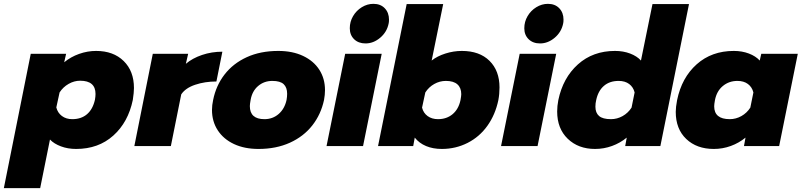

<svg xmlns="http://www.w3.org/2000/svg" viewBox="-76 -760 4171 999"><path d="M84 -480H268L258 -436Q292 -464 335.5 -479.5Q379 -495 424 -495Q514 -495 567.5 -442.5Q621 -390 621 -302Q621 -279 615 -240Q591 -124 513.5 -54.5Q436 15 320 15Q277 15 241 1.5Q205 -12 184 -34L133 219H-56ZM418 -241Q421 -258 421 -271Q421 -340 341 -340Q310 -340 281 -323.5Q252 -307 234 -279L217 -201Q224 -173 246 -156.5Q268 -140 300 -140Q347 -140 377 -166Q407 -192 418 -241Z M719 -480H903L891 -428Q925 -457 975 -474Q1025 -491 1081 -491L1050 -336Q990 -336 939.5 -319Q889 -302 867 -269L813 0H623Z M1027 -188Q1027 -213 1033 -240Q1048 -315 1092.5 -372.5Q1137 -430 1208 -462.5Q1279 -495 1372 -495Q1446 -495 1501 -469Q1556 -443 1585.5 -397Q1615 -351 1615 -291Q1615 -267 1610 -240Q1594 -165 1549 -107.5Q1504 -50 1432.5 -17.5Q1361 15 1269 15Q1196 15 1141.5 -10.5Q1087 -36 1057 -82Q1027 -128 1027 -188ZM1415 -240Q1418 -257 1418 -272Q1418 -305 1400 -322Q1382 -339 1341 -339Q1298 -339 1267 -312.5Q1236 -286 1228 -240Q1224 -218 1224 -208Q1224 -140 1300 -140Q1343 -140 1374 -167Q1405 -194 1415 -240Z M1744 -613Q1744 -647 1761 -676Q1778 -705 1806.5 -722.5Q1835 -740 1867 -740Q1904 -740 1926 -717Q1948 -694 1948 -658Q1948 -644 1946 -637Q1937 -593 1902 -563.5Q1867 -534 1826 -534Q1789 -534 1766.5 -556Q1744 -578 1744 -613ZM1720 -480H1910L1813 0H1623Z M2082 -44 2074 0H1891L2040 -739H2230L2170 -445Q2199 -468 2241.5 -481.5Q2284 -495 2327 -495Q2419 -495 2471 -443.5Q2523 -392 2523 -305Q2523 -271 2517 -239Q2501 -163 2460 -105.5Q2419 -48 2357 -16.5Q2295 15 2223 15Q2177 15 2141 0Q2105 -15 2082 -44ZM2320 -239Q2324 -261 2324 -270Q2324 -303 2304 -321Q2284 -339 2244 -339Q2212 -339 2183.5 -323Q2155 -307 2137 -279L2120 -200Q2127 -172 2149 -156Q2171 -140 2203 -140Q2248 -140 2279 -166Q2310 -192 2320 -239Z M2652 -613Q2652 -647 2669 -676Q2686 -705 2714.5 -722.5Q2743 -740 2775 -740Q2812 -740 2834 -717Q2856 -694 2856 -658Q2856 -644 2854 -637Q2845 -593 2810 -563.5Q2775 -534 2734 -534Q2697 -534 2674.5 -556Q2652 -578 2652 -613ZM2628 -480H2818L2721 0H2531Z M2823 -180Q2823 -208 2829 -239Q2853 -355 2931 -425Q3009 -495 3124 -495Q3167 -495 3202.5 -481.5Q3238 -468 3259 -445L3319 -739H3509L3360 0H3177L3185 -44Q3151 -16 3108.5 -0.5Q3066 15 3020 15Q2933 15 2878 -38Q2823 -91 2823 -180ZM3210 -200 3226 -279Q3219 -307 3197.5 -323Q3176 -339 3143 -339Q3096 -339 3066 -313Q3036 -287 3026 -239Q3022 -223 3022 -205Q3022 -173 3041 -156.5Q3060 -140 3103 -140Q3135 -140 3163.5 -156Q3192 -172 3210 -200Z M3440 -178Q3440 -202 3447 -239Q3471 -356 3549 -425.5Q3627 -495 3742 -495Q3785 -495 3820.5 -481.5Q3856 -468 3877 -445L3885 -480H4075L3978 0H3795L3803 -44Q3769 -16 3726.5 -0.5Q3684 15 3638 15Q3549 15 3494.5 -37Q3440 -89 3440 -178ZM3828 -200 3844 -279Q3837 -307 3815.5 -323Q3794 -339 3761 -339Q3717 -339 3685 -312.5Q3653 -286 3644 -239Q3640 -217 3640 -207Q3640 -140 3721 -140Q3753 -140 3781.5 -156Q3810 -172 3828 -200Z"/></svg>

Font: Readiness ExtraBold
Style: Italic
Weight: 800
Italic angle: -12°
Designer: Katatrad Team
Foundry: CadsonDemak
Version: Version 1.00;January 16, 2020;FontCreator 12.0.0.2550 64-bit